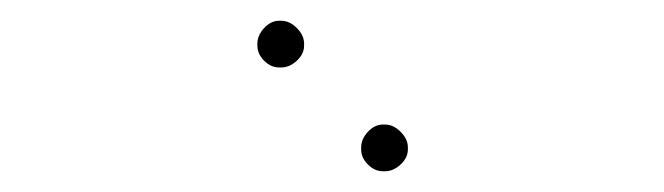

<svg xmlns="http://www.w3.org/2000/svg" viewBox="-20 -793 640 185"><path d="M249 -773Q241 -773 234.5 -766Q228 -759 228 -751V-749Q228 -741 234.5 -734.5Q241 -728 249 -728H251Q259 -728 266 -734.5Q273 -741 273 -749V-751Q273 -759 266 -766Q259 -773 251 -773ZM349 -673Q341 -673 334.5 -666Q328 -659 328 -651V-649Q328 -641 334.5 -634.5Q341 -628 349 -628H351Q359 -628 366 -634.5Q373 -641 373 -649V-651Q373 -659 366 -666Q359 -673 351 -673Z"/></svg>

Font: Doto Rounded Light
Style: Regular
Weight: 300
Monospace: yes
Version: Version 1.000